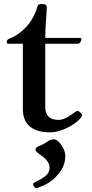

<svg xmlns="http://www.w3.org/2000/svg" viewBox="-20 -652 460 963"><path d="M145.5 270.5Q145.5 266.1 167 255.9Q196.8 241.7 212.6 226.6Q228.5 211.4 228.5 189Q228.5 157.7 190.4 130.4Q171.4 116.7 164.8 110.4Q158.2 104 158.2 97.7Q158.2 85.9 183.6 77.1Q197.8 72.3 218.8 57.6Q233.9 46.9 251 46.9Q268.1 46.9 287.8 75.4Q307.6 104 307.6 130.9Q307.6 195.8 245.1 249Q226.6 265.1 199 278.1Q171.4 291 159.7 291Q155.3 291 150.4 283.2Q145.5 275.4 145.5 270.5ZM13.7 -439.5Q13.7 -445.8 15.9 -449.7Q18.1 -453.6 20.8 -455.1Q23.4 -456.5 30.3 -459.5Q78.1 -478.5 119.6 -525.9Q134.3 -543 147.7 -568.6Q161.1 -594.2 168 -620.1Q169.9 -627.9 176.3 -629.9Q182.6 -631.8 194.3 -631.8Q214.8 -631.8 214.8 -614.3Q214.8 -605.5 212.9 -580.6Q207 -516.1 207 -461.9H380.9Q383.8 -461.9 386.2 -460Q388.7 -458 388.7 -455.1Q388.7 -448.7 383.1 -440.7Q377.4 -432.6 370.1 -432.6H207V-116.2Q207 -50.8 272.9 -50.8Q305.7 -50.8 348.6 -84.5Q362.3 -95.7 369.1 -95.7Q374.5 -95.7 383.1 -87.2Q391.6 -78.6 391.6 -74.7Q391.6 -64.5 368.7 -44.2Q345.7 -23.9 306.4 -6.1Q267.1 11.7 231 11.7Q163.6 11.7 129.2 -18.1Q94.7 -47.9 94.7 -104.5V-432.6H21.5Q18.6 -432.6 16.1 -434.6Q13.7 -436.5 13.7 -439.5Z"/></svg>

Font: Monomachus
Style: Medium
Weight: 500
Designer: Alexey Kryukov
Version: Version 1.0